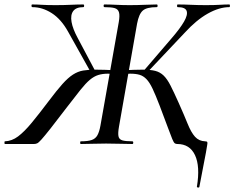

<svg xmlns="http://www.w3.org/2000/svg" viewBox="-51 -645 1050 860"><path d="M311 0Q308 0 308 -6Q308 -12 311 -12Q343 -12 360 -18Q377 -24 385.5 -39.5Q394 -55 399 -83L481 -546Q486 -575 482 -589.5Q478 -604 463 -608.5Q448 -613 417 -613Q413 -613 413 -619Q413 -625 417 -625Q441 -625 470 -623.5Q499 -622 529 -622Q565 -622 597 -623.5Q629 -625 651 -625Q655 -625 655 -619Q655 -613 651 -613Q606 -613 588.5 -597.5Q571 -582 563 -539L482 -78Q477 -50 479.5 -35.5Q482 -21 496.5 -16.5Q511 -12 542 -12Q546 -12 546 -6Q546 0 542 0Q517 0 487.5 -1Q458 -2 424 -2Q392 -2 363 -1Q334 0 311 0ZM-29 0Q-31 0 -31 -6Q-31 -12 -29 -12Q2 -13 30 -34Q58 -55 91 -95Q124 -135 167 -192Q203 -240 228.5 -268.5Q254 -297 276 -311Q298 -325 321 -329Q344 -333 377 -333Q413 -333 472 -330L469 -312Q459 -313 450 -314Q441 -315 433 -315Q408 -315 389 -309Q370 -303 351.5 -287.5Q333 -272 309 -242Q285 -212 249 -165Q202 -103 175 -69Q148 -35 135 -20.5Q122 -6 115.5 -3Q109 0 101 0ZM358 -317 254 -503Q223 -559 181 -586Q139 -613 94 -613Q90 -613 90 -619Q90 -625 93 -625Q114 -625 137 -623.5Q160 -622 198 -622Q235 -622 265.5 -623.5Q296 -625 322 -625Q326 -625 326 -619Q326 -613 322 -613Q290 -613 277 -595.5Q264 -578 269.5 -546.5Q275 -515 298 -473L376 -326ZM842 192Q841 196 835.5 195Q830 194 831 191Q846 100 822.5 50Q799 0 743 0Q736 0 731.5 -3.5Q727 -7 720.5 -22.5Q714 -38 701 -73.5Q688 -109 664 -172Q646 -219 632.5 -247.5Q619 -276 605 -290.5Q591 -305 574 -310Q557 -315 532 -315Q523 -315 514.5 -314Q506 -313 495 -312V-330Q556 -333 588 -333Q623 -333 644.5 -327.5Q666 -322 682 -306.5Q698 -291 713 -261.5Q728 -232 749 -185Q774 -129 789.5 -90.5Q805 -52 822.5 -32.5Q840 -13 868 -12Q876 -12 877.5 -8.5Q879 -5 877 5Q875 19 871.5 38Q868 57 861 92.5Q854 128 842 192ZM605 -317 591 -326 718 -474Q756 -518 773.5 -548.5Q791 -579 785 -596Q779 -613 745 -613Q742 -613 742 -619Q742 -625 745 -625Q774 -625 804.5 -623.5Q835 -622 871 -622Q910 -622 933 -623.5Q956 -625 976 -625Q979 -625 979 -619Q979 -613 976 -613Q931 -613 879.5 -584Q828 -555 776 -498Z"/></svg>

Font: Cormorant SemiBold
Style: Italic
Weight: 600
Italic angle: -10°
Designer: Christian Thalmann (Catharsis Fonts)
Foundry: Catharsis Fonts
Version: Version 4.000